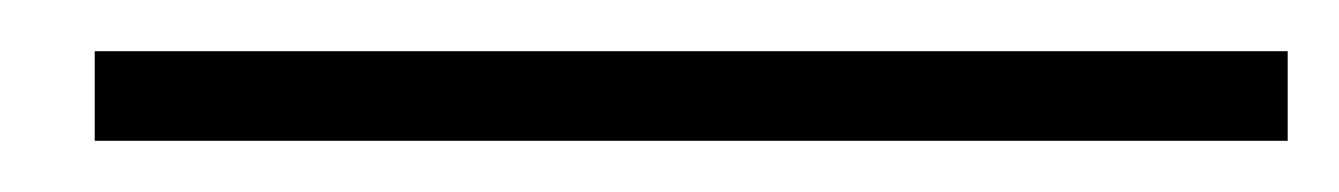

<svg xmlns="http://www.w3.org/2000/svg" viewBox="-20 67 523 75"><path d="M17 122H483V87H17Z"/></svg>

Font: SpinnyJost
Style: Regular
Weight: 300
Version: Version 3.710